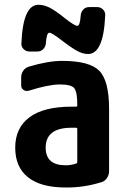

<svg xmlns="http://www.w3.org/2000/svg" viewBox="-20 -790 540 819"><path d="M309.6 -99.6V-240.2Q309.6 -245.1 304.7 -245.1H285.2Q174.8 -245.1 174.8 -160.2Q174.8 -85 259.8 -85Q284.2 -85 305.7 -92.8Q309.6 -93.8 309.6 -99.6ZM245.1 -530.3Q362.3 -530.3 403.8 -487.8Q445.3 -445.3 445.3 -325.2V-59.6Q445.3 -43.9 436 -30.3Q426.8 -16.6 412.1 -12.7Q336.9 10.7 259.8 9.8Q154.3 9.8 99.6 -33.7Q44.9 -77.1 44.9 -160.2Q44.9 -244.1 105.5 -289.6Q166 -335 285.2 -335H304.7Q309.6 -335 309.6 -339.8V-344.7Q309.6 -396.5 297.4 -413.1Q285.2 -429.7 235.4 -429.7Q187.5 -429.7 103.5 -403.3Q90.8 -399.4 80.6 -406.2Q70.3 -413.1 70.3 -425.8V-460Q70.3 -475.6 79.6 -488.8Q88.9 -502 103.5 -505.9Q185.5 -530.3 245.1 -530.3ZM394.5 -759.8Q409.2 -759.8 419.4 -749.5Q429.7 -739.3 428.7 -724.6Q421.9 -559.6 355.5 -559.6Q334 -559.6 310.1 -572.3Q286.1 -585 240.2 -620.1Q201.2 -650.4 190.4 -650.4Q178.7 -650.4 175.8 -606.4Q174.8 -591.8 165 -581.1Q155.3 -570.3 139.6 -570.3H105.5Q90.8 -570.3 80.6 -580.6Q70.3 -590.8 71.3 -605.5Q78.1 -770.5 144.5 -769.5Q167 -769.5 190.9 -757.8Q214.8 -746.1 259.8 -710Q298.8 -679.7 309.6 -679.7Q321.3 -679.7 324.2 -723.6Q325.2 -738.3 335 -749Q344.7 -759.8 360.4 -759.8Z"/></svg>

Font: Rounded-L Mgen+ 1mn bold
Style: Bold
Weight: 700
Designer: [Source Han Sans]
Ryoko NISHIZUKA  (kana & ideographs); Paul D. Hunt (Latin, Greek & Cyrillic); Wenlong ZHANG  (bopomofo
Version: Version 1.059.20150602